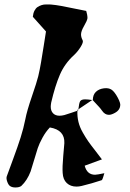

<svg xmlns="http://www.w3.org/2000/svg" viewBox="-20 -828 572 848"><path d="M243.2 -316.9Q252.4 -316.9 264.2 -319.8Q275.9 -323.2 295.2 -329.8Q314.5 -336.4 321.8 -338.9Q320.8 -313.5 326.4 -290Q332 -266.6 345.2 -243.4Q358.4 -220.2 369.4 -204.3Q380.4 -188.5 400.6 -162.8Q420.9 -137.2 430.2 -124L354 -96.2Q364.3 -56.2 399.9 -56.2Q407.7 -56.2 440.9 -63Q439.5 -58.6 438 -53.5Q436.5 -48.3 435.5 -45.2Q434.6 -42 433.3 -39.1Q432.1 -36.1 431.2 -34.4Q430.2 -32.7 429.2 -32.2Q385.7 -17.6 340.8 -6.8Q329.1 -3.9 317.9 -3.9Q291.5 -3.9 274.9 -19.5Q258.3 -35.2 256.8 -64Q254.9 -89.8 259.3 -138.7Q263.7 -187.5 264.2 -195.8Q266.6 -253.9 200.2 -265.1Q181.6 -245.6 167.5 -219.5Q153.3 -193.4 146.7 -173.6Q140.1 -153.8 130.4 -120.4Q120.6 -86.9 115.2 -70.8Q100.1 -31.2 74.2 -6.8Q65.4 0 47.9 0Q33.7 0 24.9 -5.9Q17.6 -10.3 12.2 -24.9Q6.8 -39.6 9.8 -48.8Q17.6 -70.8 38.1 -126Q58.6 -181.2 71.3 -221.4Q84 -261.7 91.8 -300.8Q98.6 -337.4 120.6 -401.4Q142.6 -465.3 148.9 -491.2Q155.8 -520.5 161.1 -551.8Q166.5 -583 173.3 -626.7Q180.2 -670.4 183.1 -689L125 -753.9Q126.5 -769.5 132.1 -780.5Q137.7 -791.5 145.8 -796.9Q153.8 -802.2 163.6 -805.4Q173.3 -808.6 183.6 -808.3Q193.8 -808.1 204.1 -808.1Q226.6 -806.2 252.2 -801.5Q277.8 -796.9 309.6 -790Q341.3 -783.2 360.8 -779.8Q366.2 -760.7 366.2 -752.9V-747.1Q364.7 -736.3 351.3 -713.4Q337.9 -690.4 337.9 -675.8Q337.9 -663.1 345.2 -649.9Q349.1 -641.6 336.4 -621.1Q323.7 -600.6 308.1 -585.9Q265.6 -547.4 244.4 -497.8Q223.1 -448.2 206.1 -375Q204.1 -363.3 204.1 -356.9Q204.1 -338.4 214.4 -327.6Q224.6 -316.9 243.2 -316.9ZM505.9 -384.8Q511.2 -372.1 511.2 -366.2Q511.2 -341.8 486.8 -329.1Q471.7 -320.8 460.9 -320.8Q442.9 -320.8 430.2 -339.8Q424.8 -347.7 418 -355.2Q411.1 -362.8 402.6 -371.8Q394 -380.9 389.2 -386.2Q388.7 -386.7 388.2 -387.2L390.1 -386.2Q390.1 -409.2 403.3 -422.1Q416.5 -435.1 439 -438Q464.4 -441.4 478.8 -427Q493.2 -412.6 505.9 -384.8ZM387.2 -386.2 326.2 -345.2Q329.1 -373 334.2 -381.1Q339.4 -389.2 356 -389.2Q367.2 -389.2 387.2 -386.2ZM388.2 -387.2ZM387.2 -386.2 388.2 -387.2 389.2 -386.2ZM321.8 -338.9V-342.8L326.2 -345.2Q325.2 -344.2 325.2 -339.8Q324.7 -339.8 323.5 -339.4Q322.3 -338.9 321.8 -338.9Z"/></svg>

Font: Sonetni venez Italic
Style: Regular
Weight: 400
Italic angle: -14°
Designer: Alja Herlah
Foundry: Type Salon
Version: Version 1.000;hotconv 1.0.109;makeotfexe 2.5.65596